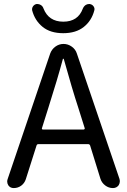

<svg xmlns="http://www.w3.org/2000/svg" viewBox="-20 -957 646 977"><path d="M401.4 -913.1Q406.2 -924.8 416 -931.6Q423.8 -936.5 432.6 -936.5Q434.6 -936.5 436.5 -936.5Q449.2 -934.6 456.1 -924.8Q462.9 -915 460 -904.3Q446.3 -851.6 406.2 -819.8Q366.2 -788.1 301.8 -788.1Q236.3 -788.1 196.8 -820.3Q157.2 -852.5 143.6 -904.3Q141.6 -916 148.4 -925.3Q155.3 -934.6 166 -936.5Q168.9 -936.5 170.9 -936.5Q179.7 -936.5 187.5 -931.6Q197.3 -925.8 201.2 -914.1Q227.5 -846.7 302.2 -846.7Q377 -846.7 401.4 -913.1ZM193.4 -304.7Q192.4 -302.7 193.8 -300.3Q195.3 -297.9 198.2 -297.9H405.3Q408.2 -297.9 410.2 -300.3Q412.1 -302.7 411.1 -304.7L377.9 -410.2Q347.7 -502 304.7 -656.2Q303.7 -658.2 301.8 -658.2Q299.8 -658.2 299.8 -656.2Q272.5 -554.7 226.6 -410.2ZM554.7 0Q533.2 0 515.6 -13.2Q498 -26.4 491.2 -46.9L438.5 -216.8Q435.5 -223.6 428.7 -223.6H175.8Q168 -223.6 166 -216.8L111.3 -44.9Q104.5 -24.4 87.9 -12.2Q71.3 0 49.8 0Q32.2 0 22.5 -13.7Q16.6 -23.4 16.6 -33.2Q16.6 -39.1 18.6 -44.9L235.4 -684.6Q243.2 -706.1 261.7 -719.7Q280.3 -733.4 303.2 -733.4Q326.2 -733.4 345.2 -719.7Q364.3 -706.1 371.1 -684.6L587.9 -46.9Q589.8 -40 589.8 -34.2Q589.8 -24.4 584 -14.6Q573.2 0 554.7 0Z"/></svg>

Font: Gen Jyuu Gothic Regular
Style: Regular
Weight: 400
Designer: [Source Han Sans]
Ryoko NISHIZUKA  (kana & ideographs); Paul D. Hunt (Latin, Greek & Cyrillic); Wenlong ZHANG  (bopomofo
Version: Version 1.002.20150607